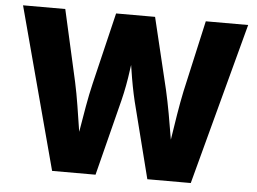

<svg xmlns="http://www.w3.org/2000/svg" viewBox="-51 -794 1152 860"><g transform="rotate(5 524.5 -364.0)"><path d="M212.9 0 18.6 -727.5H208.5L280.8 -405.8Q291.5 -356.4 300.3 -301.3Q309.1 -246.1 317.6 -190.9Q326.2 -135.7 334.5 -85.9H300.8Q310.5 -135.7 319.6 -190.9Q328.6 -246.1 338.4 -301.3Q348.1 -356.4 359.9 -405.8L437 -727.5H612.3L689.5 -405.8Q700.7 -356.4 710.7 -301.3Q720.7 -246.1 729.7 -190.9Q738.8 -135.7 748.5 -85.9H714.4Q723.1 -135.7 731.4 -190.9Q739.7 -246.1 748.8 -301.3Q757.8 -356.4 768.1 -405.8L840.3 -727.5H1030.8L836.4 0H641.1L554.2 -342.8Q539.1 -405.8 527.8 -480.5Q516.6 -555.2 502 -632.8H547.4Q530.8 -555.7 521 -481.7Q511.2 -407.7 495.1 -342.8L408.2 0Z"/></g></svg>

Font: Inter 18pt ExtraBold
Style: Regular
Weight: 800
Designer: Rasmus Andersson
Foundry: rsms
Version: Version 4.001;git-66647c0bb